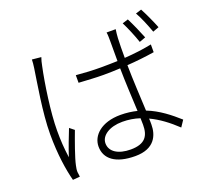

<svg xmlns="http://www.w3.org/2000/svg" viewBox="-140 -981 1280 1187"><g transform="rotate(-20 500.0 -387.5)"><path d="M866 -640C850 -681 821 -746 803 -781L765 -769C784 -732 811 -668 825 -625ZM161 -751C161 -736 159 -717 156 -696C144 -611 109 -421 109 -277C109 -143 126 -38 145 35L192 31C191 22 189 9 188 0C187 -13 190 -30 193 -43C202 -88 239 -190 262 -251L232 -275C214 -231 186 -157 169 -105C160 -171 157 -219 157 -284C157 -402 184 -585 207 -692C210 -710 216 -732 221 -745ZM669 -137C669 -66 643 -19 546 -19C464 -19 411 -53 411 -108C411 -159 469 -198 554 -198C594 -198 632 -192 668 -180C669 -163 669 -148 669 -137ZM884 -587C830 -576 768 -568 704 -564C704 -610 704 -662 706 -693C707 -712 709 -730 712 -750H652C655 -734 655 -710 655 -692V-561C619 -560 583 -559 547 -559C490 -559 439 -562 383 -567V-517C441 -514 489 -510 545 -510C582 -510 618 -511 655 -513C656 -427 662 -314 666 -229C633 -237 597 -242 558 -242C431 -242 364 -176 364 -104C364 -23 429 29 559 29C688 29 718 -53 718 -121C718 -133 718 -146 717 -160C777 -132 832 -90 885 -40L913 -82C858 -131 795 -182 716 -213C712 -306 705 -419 704 -516C766 -520 827 -527 884 -536ZM863 -798C884 -762 909 -701 925 -656L965 -671C949 -712 920 -775 901 -810Z"/></g></svg>

Font: Noto Sans CJK KR Light
Style: Regular
Weight: 300
Designer: Ryoko NISHIZUKA (kana & ideographs); Paul D. Hunt (Latin, Greek & Cyrillic); Wenlong ZHANG (bopomofo); Sandoll Communica
Foundry: Adobe Systems Incorporated
Version: Version 1.004;PS 1.004;hotconv 1.0.82;makeotf.lib2.5.63406